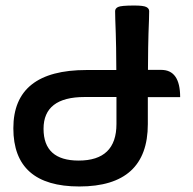

<svg xmlns="http://www.w3.org/2000/svg" viewBox="-20 -674 707 702"><path d="M405.8 -319.3H289.6Q139.2 -319.3 139.2 -203.1Q139.2 -86.9 267.6 -86.9Q405.8 -86.9 405.8 -220.7ZM521 -418.5H569.3Q638.7 -418.5 638.7 -318.8H520.5V-220.2Q520.5 7.8 270 7.8Q28.8 7.8 28.8 -205.1Q28.8 -418 296.4 -418H405.3Q404.8 -512.7 403.3 -551.3Q400.9 -612.8 400.9 -633.3Q400.9 -643.1 411.6 -648.4Q422.4 -653.8 470.7 -653.8Q504.4 -653.8 514.9 -648.4Q525.4 -643.1 525.4 -633.3Q525.4 -612.8 522.9 -551.3Q521.5 -513.2 521 -418.5Z"/></svg>

Font: ALMAS
Style: Bold
Weight: 700
Designer: ALMAS Font/ by Husham Jawad Kadhim, derived from the Bainsely font by/ Paul James MIller
Foundry: High-Logic / Made with FontCreator
Version: Version 1.411;September 19, 2021;FontCreator 14.0.0.2814 32-